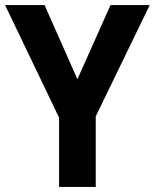

<svg xmlns="http://www.w3.org/2000/svg" viewBox="-20 -734 608 754"><path d="M284 -423 414 -714H568L356 -277V0H212V-272L0 -714H155Z"/></svg>

Font: Noto Sans Gujarati UI SemiCondensed
Style: Bold
Weight: 700
Width: 4
Designer: Jelle Bosma - Monotype Design Team, Universal Thirst
Foundry: Monotype Imaging Inc.
Version: Version 2.106; ttfautohint (v1.8.4.7-5d5b)